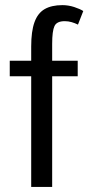

<svg xmlns="http://www.w3.org/2000/svg" viewBox="-20 -740 350 760"><path d="M103.5 0V-438H18.6V-499.5H103.5V-556.2Q103.5 -616.2 116.5 -652.1Q129.4 -688 156.7 -703.9Q184.1 -719.7 227.1 -719.7Q250.5 -719.7 273.7 -712.2Q296.9 -704.6 309.6 -696.3L288.6 -642.6Q276.9 -648.4 263.7 -652.3Q250.5 -656.2 236.3 -656.2Q204.6 -656.2 195.6 -636.7Q186.5 -617.2 186.5 -566.4V-499.5H287.6V-438H186.5V0Z"/></svg>

Font: Pontano Sans
Style: Regular
Weight: 400
Designer: Vernon Adams
Foundry: Vernon Adams
Version: Version 2.001